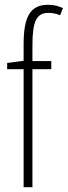

<svg xmlns="http://www.w3.org/2000/svg" viewBox="-20 -785 284 805"><path d="M195 -495V-529H116V-593C116 -694 132 -731 183 -731C199 -731 216 -728 232 -721L244 -751C227 -759 207 -765 182 -765C104 -765 79 -711 79 -598V-530L10 -521V-495H79V0H116V-495Z"/></svg>

Font: Noto Sans Thai ExtCond ExtLt
Style: Regular
Weight: 200
Width: 2
Designer: Monotype Design Team
Foundry: Monotype Imaging Inc.
Version: Version 2.002